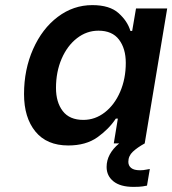

<svg xmlns="http://www.w3.org/2000/svg" viewBox="-20 -561 674 751"><path d="M528 105Q541 105 552 102.5Q563 100 566 100L555 165Q551 166 538.5 168Q526 170 502 170Q451 170 424 148.5Q397 127 397 92Q397 41 446 0H425L441 -97H433Q406 -56 361 -24Q316 8 247 8Q163 8 118.5 -46.5Q74 -101 74 -193Q74 -289 109.5 -369Q145 -449 206 -495Q267 -541 341 -541Q409 -541 444 -509.5Q479 -478 490 -440H497L512 -528H634L546 0Q517 16 499.5 32.5Q482 49 482 72Q482 87 493 96Q504 105 528 105ZM472 -315Q472 -371 445.5 -406Q419 -441 365 -441Q319 -441 281 -411.5Q243 -382 221 -331Q199 -280 199 -217Q199 -161 225.5 -126.5Q252 -92 306 -92Q352 -92 390 -121.5Q428 -151 450 -202Q472 -253 472 -315Z"/></svg>

Font: Be Vietnam SemiBold
Style: Italic
Weight: 600
Italic angle: -9.556°
Designer: Gabriel Lam
Foundry: TypeRant
Version: Version 3.000